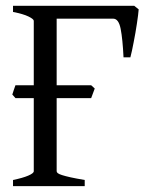

<svg xmlns="http://www.w3.org/2000/svg" viewBox="-20 -635 515 655"><path d="M24.4 0V-21Q57.6 -27.8 76.4 -35.9Q95.2 -43.9 95.2 -50.8V-300.3H32.7L22 -312.5Q24.4 -319.8 27.1 -328.1Q29.8 -336.4 32.7 -344.2H95.2V-564Q95.2 -569.8 77.4 -578.6Q59.6 -587.4 24.4 -594.2V-615.2H438L453.1 -603Q452.6 -594.7 450.9 -582Q449.2 -569.3 447 -554.2Q444.8 -539.1 441.9 -522.7Q439 -506.3 436 -491Q433.1 -475.6 430.2 -462.2Q427.2 -448.7 424.8 -439.5H401.4Q398.4 -502 391.6 -536.6Q384.8 -571.3 366.2 -571.3H173.3V-344.2H291L303.2 -333L291 -300.3H173.3V-50.8Q173.3 -47.4 177.2 -44.2Q181.2 -41 191.9 -37.6Q202.6 -34.2 221.2 -30Q239.7 -25.9 269 -21V0Z"/></svg>

Font: Gentium Plus CyrE
Style: Regular
Weight: 400
Designer: J. Victor Gaultney, Annie Olsen, Iska Routamaa, Becca Hirsbrunner
Foundry: SIL International
Version: Version 5.000